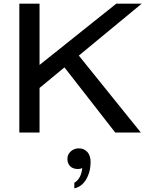

<svg xmlns="http://www.w3.org/2000/svg" viewBox="-20 -720 805 1043"><path d="M85 -700.2H194.8V-367.2L611.8 -700.2H750L408.2 -418L745.1 0H606L330.1 -354L194.8 -242.2V0H85ZM346.2 143.1Q346.2 118.7 364.5 102.3Q382.8 85.9 408.2 85.9Q437 85.9 454.6 105.7Q472.2 125.5 472.2 159.2Q472.2 212.9 448.5 253.7Q424.8 294.4 383.8 303.2V272.9Q420.9 251 426.8 192.9Q416 198.2 403.8 198.2Q377 198.2 361.6 183.3Q346.2 168.5 346.2 143.1Z"/></svg>

Font: Copperplate Sans CC Heavy
Style: Regular
Weight: 400
Designer: indestructible type*
Foundry: Cowboy Collective
Version: Version 1.000